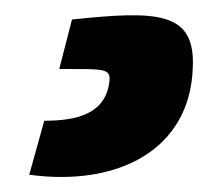

<svg xmlns="http://www.w3.org/2000/svg" viewBox="-20 9 296 256"><path d="M76 35 59 101C118 101 127 100 126 116C122 160 84 170 39 170L19 242C137 258 233 209 237 100C241 24 190 23 76 35Z"/></svg>

Font: Exo 2 Extra Bold
Style: Regular
Weight: 800
Designer: Natanael Gama
Version: Version 1.001;PS 001.001;hotconv 1.0.88;makeotf.lib2.5.64775